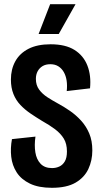

<svg xmlns="http://www.w3.org/2000/svg" viewBox="-20 -882 487 915"><path d="M227 13Q164 13 122.5 -7Q81 -27 59.5 -60.5Q38 -94 33.5 -135Q29 -176 37 -219L149 -231Q143 -190 148.5 -156Q154 -122 173.5 -101.5Q193 -81 228 -81Q247 -81 263 -88.5Q279 -96 289 -113Q299 -130 299 -160Q299 -197 284 -221.5Q269 -246 242.5 -266Q216 -286 180 -306Q152 -323 125.5 -341Q99 -359 77.5 -381.5Q56 -404 44 -434Q32 -464 32 -503Q32 -552 53 -590Q74 -628 116 -649.5Q158 -671 221 -671Q292 -671 335 -644Q378 -617 396.5 -569.5Q415 -522 409 -461L298 -448Q301 -475 297.5 -498Q294 -521 284 -538.5Q274 -556 258 -566Q242 -576 220 -576Q198 -576 183 -567Q168 -558 159.5 -542.5Q151 -527 151 -506Q151 -476 166.5 -455Q182 -434 206 -418.5Q230 -403 254 -390Q284 -374 313.5 -353.5Q343 -333 367 -306.5Q391 -280 405.5 -245.5Q420 -211 420 -165Q420 -117 401 -76.5Q382 -36 340 -11.5Q298 13 227 13ZM260 -720H164L219 -862H340Z"/></svg>

Font: Bricolage Grotesque 36pt Condensed SemiBold
Style: Regular
Weight: 600
Width: 3
Designer: Mathieu Triay
Foundry: Atelier Triay
Version: Version 1.001;gftools[0.9.33.dev8+g029e19f]